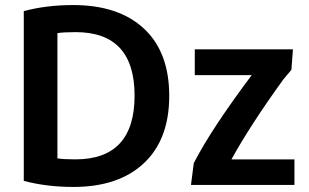

<svg xmlns="http://www.w3.org/2000/svg" viewBox="-20 -725 1221 759"><path d="M649 -346Q649 -174 549 -80Q449 14 270 14Q164 14 74 -10V-681Q163 -705 269 -705Q449 -705 549 -612Q649 -519 649 -346ZM207 -594V-99Q231 -95 278 -95Q512 -95 512 -347Q512 -598 279 -598Q231 -598 207 -594ZM1138 -530 1132 -449 1100 -411Q968 -228 895 -95H1144V6H735Q743 -55 746 -80Q814 -213 975 -428H750V-530Z"/></svg>

Font: Repo
Style: DemiBold
Weight: 600
Designer: Stefan Peev
Foundry: Context Ltd
Version: Version 001.000